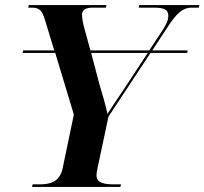

<svg xmlns="http://www.w3.org/2000/svg" viewBox="-20 -734 803 754"><path d="M106 0H453L455 -10H431C389 -10 359 -15 359 -46C359 -52 361 -63 363 -74L406 -276L571 -526H715L717 -536H578L643 -635C676 -684 699 -704 733 -704H761L763 -714H526L525 -704H585C626 -704 641 -695 641 -672C641 -654 633 -637 613 -607L566 -536H335L314 -613C306 -641 302 -662 302 -676C302 -693 314 -704 343 -704H396L398 -714H93L91 -704H104C138 -704 146 -691 158 -651L193 -536H71L69 -526H197L270 -284L226 -73C214 -18 176 -10 133 -10H108ZM371 -401 338 -526H560L466 -383C440 -344 420 -315 402 -287C394 -323 384 -359 371 -401Z"/></svg>

Font: Noto Serif Display SemiBold
Style: Italic
Weight: 600
Italic angle: -12°
Designer: Monotype Design Team
Foundry: Monotype Imaging Inc.
Version: Version 2.009